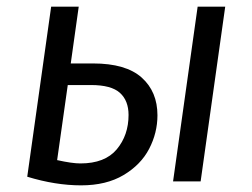

<svg xmlns="http://www.w3.org/2000/svg" viewBox="-20 -546 758 578"><path d="M454 -199Q454 -146 429 -98Q404 -50 352 -19Q300 12 224 12Q147 12 62 -14L134 -526H217L193 -355H260Q359 -355 406.5 -312.5Q454 -270 454 -199ZM658 -526 584 0H501L575 -526ZM367 -200Q367 -243 341 -266.5Q315 -290 254 -290H184L152 -64Q197 -54 222 -54Q296 -54 331.5 -96.5Q367 -139 367 -200Z"/></svg>

Font: Fira Sans Book
Style: Italic
Weight: 350
Italic angle: -8°
Designer: bBox Type GmbH & Carrois Corporate GbR & Edenspiekermann AG
Foundry: bBox Type GmbH & Carrois Corporate GbR & Edenspiekermann AG
Version: Version 4.301